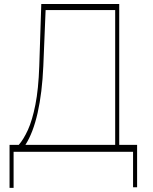

<svg xmlns="http://www.w3.org/2000/svg" viewBox="-20 -747 755 945"><path d="M27 177.6V-34.1H72.4Q95.5 -60 117.2 -107.2Q138.8 -154.5 154.1 -231.2Q169.4 -307.9 173.3 -421.9L183.2 -727.3H566.8V-34.1H654.8V174.7H634.9V0H46.9V177.6ZM105.1 -34.1H546.9V-697.4H204.5L193.2 -421.9Q187.5 -290.5 165.3 -191.9Q143.1 -93.4 105.1 -34.1Z"/></svg>

Font: Inter Thin BETA
Style: Regular
Weight: 100
Designer: Rasmus Andersson
Foundry: rsms
Version: Version 3.011;git-f93a4a705